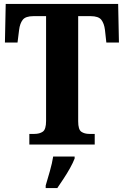

<svg xmlns="http://www.w3.org/2000/svg" viewBox="-20 -734 629 975"><path d="M129 0V-54H155Q181 -54 197.5 -65.5Q214 -77 214 -120V-652H150Q110 -652 95.5 -633.5Q81 -615 77 -582L69 -518H5L9 -714H580L584 -518H520L513 -582Q509 -615 494.5 -633.5Q480 -652 440 -652H377V-118Q377 -76 393 -65Q409 -54 434 -54H461V0ZM212 208Q221 178 233 136Q245 94 250 61H359V71Q351 92 336 119Q321 146 303.5 172.5Q286 199 271 221H212Z"/></svg>

Font: Noto Serif Georgian Condensed ExtraBold
Style: Regular
Weight: 800
Width: 3
Designer: Monotype Design Team, Akaki Razmadze
Foundry: Google LLC
Version: Version 2.003; ttfautohint (v1.8.4.7-5d5b)